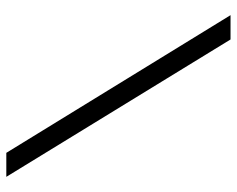

<svg xmlns="http://www.w3.org/2000/svg" viewBox="-91 -659 750 608"><g transform="rotate(90 284.0 -355.0)"><path d="M105 -710 540 0H464L28 -710Z"/></g></svg>

Font: Raleway Thin
Style: Regular
Weight: 400
Version: Version 4.026